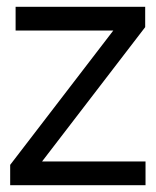

<svg xmlns="http://www.w3.org/2000/svg" viewBox="-20 -546 459 566"><path d="M10 0V-60L314 -456H26V-526H408V-466L104 -70H409V0Z"/></svg>

Font: Plus Jakarta Display Light
Style: Regular
Weight: 300
Designer: Gumpita Rahayu
Foundry: Tokotype Studio
Version: Version 1.000;hotconv 1.0.109;makeotfexe 2.5.65596